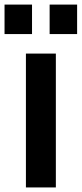

<svg xmlns="http://www.w3.org/2000/svg" viewBox="-20 -801 360 846"><path d="M0 -780.8H121.1V-650.9H0ZM198.7 -780.8H319.8V-650.9H198.7ZM94.2 -564.9H226.1V24.9H94.2Z"/></svg>

Font: FORM UDPGothic
Style: Bold
Weight: 700
Foundry: Pronama LLC
Version: Version 1.051